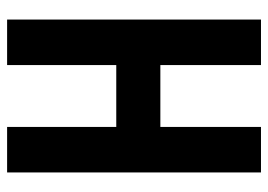

<svg xmlns="http://www.w3.org/2000/svg" viewBox="-127 -627 754 540"><g transform="rotate(90 250.0 -357.0)"><path d="M163 0V-307H337V0H465V-714H337V-431H163V-714H35V0Z"/></g></svg>

Font: Noto Sans Mono UI Condensed
Style: Bold
Weight: 700
Width: 3
Designer: Monotype Design team
Foundry: Monotype Imaging Inc.
Version: 1.000